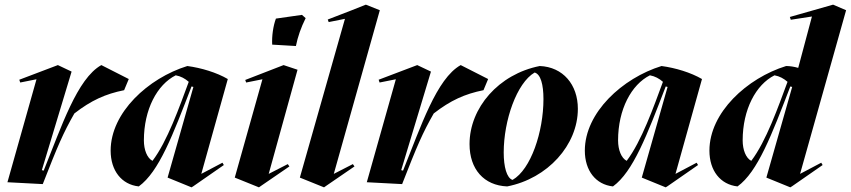

<svg xmlns="http://www.w3.org/2000/svg" viewBox="-20 -788 3660 826"><path d="M164 4C228 -160 252 -216 300 -300C372 -356 434 -384 514 -400L534 -448L416 -508C312 -450 244 -242 168 -54L160 -56L288 -480L229 -508L63 -445L67 -433L137 -447L12 -4Z M804 18 812 13 943 -78 937 -88 846 -40 960 -448C912 -476 846 -496 786 -504C618 -452 456 -304 456 -140C456 -54 503 6 577 14C664 -49 724 -208 804 -416L812 -414L701 -24ZM636 -96C613 -108 599 -143 599 -184C599 -317 656 -424 736 -464C758 -460 776 -450 792 -436C752 -328 700 -180 636 -96Z M1094 18 1104 11 1225 -72 1218 -82 1136 -40 1260 -488 1200 -508 1035 -444 1039 -433 1109 -447 990 -24ZM1151 -596 1253 -590C1261 -630 1275 -670 1295 -710L1279 -724L1167 -708C1155 -676 1149 -632 1151 -596Z M1374 18 1384 11 1505 -72 1498 -82 1416 -40 1614 -744 1554 -768 1491 -743 1390 -704 1394 -693 1464 -707 1270 -24Z M1710 4C1774 -160 1798 -216 1846 -300C1918 -356 1980 -384 2060 -400L2080 -448L1962 -508C1858 -450 1790 -242 1714 -54L1706 -56L1834 -480L1775 -508L1609 -445L1613 -433L1683 -447L1558 -4Z M2162 14C2336 -20 2466 -164 2466 -320C2466 -424 2402 -500 2302 -504C2125 -469 2000 -324 2000 -168C2000 -60 2062 10 2162 14ZM2185 -14C2160 -22 2147 -70 2147 -132C2147 -270 2203 -431 2280 -476C2306 -469 2318 -424 2318 -362C2318 -221 2264 -59 2185 -14Z M2844 18 2852 13 2983 -78 2977 -88 2886 -40 3000 -448C2952 -476 2886 -496 2826 -504C2658 -452 2496 -304 2496 -140C2496 -54 2543 6 2617 14C2704 -49 2764 -208 2844 -416L2852 -414L2741 -24ZM2676 -96C2653 -108 2639 -143 2639 -184C2639 -317 2696 -424 2776 -464C2798 -460 2816 -450 2832 -436C2792 -328 2740 -180 2676 -96Z M3380 18 3388 13 3519 -78 3513 -88 3422 -40 3620 -744 3564 -768 3378 -715 3382 -703 3473 -717 3414 -496C3397 -501 3378 -504 3362 -504C3194 -452 3032 -304 3032 -140C3032 -54 3079 6 3153 14C3240 -49 3300 -208 3380 -416L3388 -414L3277 -24ZM3212 -96C3189 -108 3175 -143 3175 -184C3175 -317 3232 -424 3312 -464C3334 -460 3352 -450 3368 -436C3328 -328 3276 -180 3212 -96Z"/></svg>

Font: Mazius Display Extra Italic
Style: Bold
Weight: 700
Italic angle: -17°
Designer: Alberto Casagrande & Collletttivo
Foundry: Collletttivo
Version: Version 2.000;Glyphs 3.2 (3217)